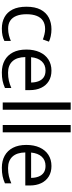

<svg xmlns="http://www.w3.org/2000/svg" viewBox="648 -1448 810 2147"><g transform="rotate(90 1053.5 -375.0)"><path d="M299.8 9.8Q227.5 9.8 172.4 -20Q117.2 -49.8 86.4 -110.8Q55.7 -171.9 55.7 -264.6Q55.7 -361.8 88.1 -423.6Q120.6 -485.4 177.7 -515.1Q234.9 -544.9 307.6 -544.9Q347.7 -544.9 385 -536.9Q422.4 -528.8 446.3 -516.6L421.9 -448.7Q397.5 -458.5 365.5 -466.3Q333.5 -474.1 305.7 -474.1Q250 -474.1 213.1 -450.2Q176.3 -426.3 158 -379.9Q139.6 -333.5 139.6 -265.6Q139.6 -200.7 157.5 -154.8Q175.3 -108.9 210.7 -84.7Q246.1 -60.5 299.3 -60.5Q341.8 -60.5 376 -69.6Q410.2 -78.6 438 -90.8V-18.6Q411.1 -4.9 378.2 2.4Q345.2 9.8 299.8 9.8Z M770.5 -544.9Q838.9 -544.9 887.7 -514.6Q936.5 -484.4 962.4 -429.9Q988.3 -375.5 988.3 -302.7V-252.4H618.7Q620.1 -158.2 665.5 -108.9Q710.9 -59.6 793.5 -59.6Q844.2 -59.6 883.3 -68.8Q922.4 -78.1 964.4 -96.2V-24.9Q923.8 -6.8 884 1.5Q844.2 9.8 790 9.8Q712.9 9.8 655.5 -21.7Q598.1 -53.2 566.4 -114.3Q534.7 -175.3 534.7 -263.7Q534.7 -350.1 563.7 -413.3Q592.8 -476.6 645.8 -510.7Q698.7 -544.9 770.5 -544.9ZM769.5 -478.5Q704.6 -478.5 666 -436Q627.4 -393.6 620.1 -317.4H903.3Q902.8 -365.2 888.4 -401.6Q874 -438 844.7 -458.3Q815.4 -478.5 769.5 -478.5Z M1207.5 0H1126V-759.8H1207.5Z M1460 0H1378.4V-759.8H1460Z M1836.9 -544.9Q1905.3 -544.9 1954.1 -514.6Q2002.9 -484.4 2028.8 -429.9Q2054.7 -375.5 2054.7 -302.7V-252.4H1685.1Q1686.5 -158.2 1731.9 -108.9Q1777.3 -59.6 1859.9 -59.6Q1910.6 -59.6 1949.7 -68.8Q1988.8 -78.1 2030.8 -96.2V-24.9Q1990.2 -6.8 1950.4 1.5Q1910.6 9.8 1856.4 9.8Q1779.3 9.8 1721.9 -21.7Q1664.6 -53.2 1632.8 -114.3Q1601.1 -175.3 1601.1 -263.7Q1601.1 -350.1 1630.1 -413.3Q1659.2 -476.6 1712.2 -510.7Q1765.1 -544.9 1836.9 -544.9ZM1835.9 -478.5Q1771 -478.5 1732.4 -436Q1693.8 -393.6 1686.5 -317.4H1969.7Q1969.2 -365.2 1954.8 -401.6Q1940.4 -438 1911.1 -458.3Q1881.8 -478.5 1835.9 -478.5Z"/></g></svg>

Font: Wonky
Style: Regular
Weight: 400
Designer: Monotype Design Team
Foundry: Monotype Imaging Inc.
Version: Version 3.000